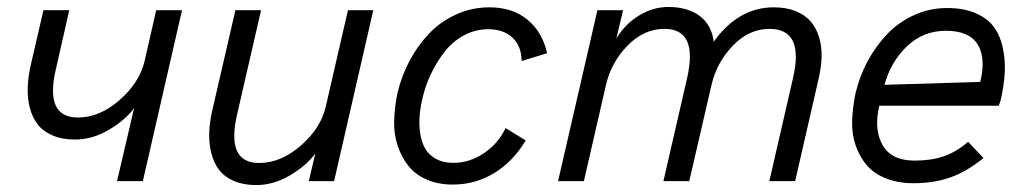

<svg xmlns="http://www.w3.org/2000/svg" viewBox="-20 -517 2922 548"><path d="M314 0 362.8 -208.5Q337.9 -174.3 290.8 -146.5Q243.7 -118.7 193.8 -118.7Q157.2 -118.7 130.1 -130.4Q103 -142.1 87.6 -161.9Q72.3 -181.6 65.2 -209Q58.1 -236.3 59.1 -267.1Q60.1 -297.9 67.9 -332L104 -487.8H177.7L140.1 -322.3Q106 -181.6 202.6 -181.6Q264.2 -181.6 321 -231.2Q377.9 -280.8 392.6 -342.3L425.8 -487.8H499.5L387.7 0Z M710.9 11.2Q674.3 11.2 647.5 -0.5Q620.6 -12.2 605.5 -32Q590.3 -51.8 583.3 -79.1Q576.2 -106.4 577.1 -137.2Q578.1 -168 585.9 -202.1L651.9 -487.8H725.1L657.2 -192.4Q624 -51.8 719.7 -51.8Q781.2 -51.8 838.4 -101.3Q895.5 -150.9 909.7 -212.4L973.1 -487.8H1045.4L933.6 0H861.3L879.9 -78.6Q854.5 -44.4 807.9 -16.6Q761.2 11.2 710.9 11.2Z M1272.5 9.8Q1230.5 9.8 1198 -4.4Q1165.5 -18.6 1146 -43Q1126.5 -67.4 1115.2 -100.6Q1104 -133.8 1105 -171.9Q1106 -210 1114.3 -251Q1126 -299.8 1148.9 -343.3Q1171.9 -386.7 1204.6 -421.1Q1237.3 -455.6 1282 -475.8Q1326.7 -496.1 1377 -496.1Q1442.9 -496.1 1485.6 -460.7Q1528.3 -425.3 1541.5 -365.2L1468.8 -342.8Q1468.3 -386.2 1442.4 -409.9Q1416.5 -433.6 1373.5 -433.6Q1336.4 -433.6 1303.7 -415.8Q1271 -397.9 1248.3 -368.4Q1225.6 -338.9 1209.7 -305.2Q1193.8 -271.5 1185.5 -235.4Q1179.2 -208.5 1177.5 -183.3Q1175.8 -158.2 1179.7 -134Q1183.6 -109.9 1194.1 -92Q1204.6 -74.2 1224.9 -63.2Q1245.1 -52.2 1273.9 -52.2Q1320.3 -52.2 1361.3 -79.8Q1402.3 -107.4 1422.9 -151.4L1480.5 -116.2Q1444.3 -55.7 1390.4 -22.9Q1336.4 9.8 1272.5 9.8Z M1572.8 0 1685.1 -487.8H1758.3L1739.3 -407.2Q1764.2 -448.7 1804.2 -472.9Q1844.2 -497.1 1887.7 -497.1Q1942.9 -497.1 1977.1 -471.4Q2011.2 -445.8 2017.1 -397.9Q2087.4 -496.1 2188.5 -496.1Q2224.6 -496.1 2251.5 -485.1Q2278.3 -474.1 2294.2 -455.3Q2310.1 -436.5 2317.9 -410.6Q2325.7 -384.8 2325 -355Q2324.2 -325.2 2316.4 -292L2249.5 0H2175.8L2243.2 -293.5Q2276.4 -434.6 2176.3 -434.6Q2117.7 -434.6 2071.5 -386.5Q2025.4 -338.4 2010.7 -274.4L1947.3 0H1873.5L1941.4 -295.4Q1972.7 -434.6 1876.5 -434.6Q1817.4 -434.6 1770.8 -386.5Q1724.1 -338.4 1709.5 -274.4L1646.5 0Z M2587.9 5.9Q2543.5 5.9 2509.3 -7.6Q2475.1 -21 2454.6 -44.7Q2434.1 -68.4 2422.6 -100.6Q2411.1 -132.8 2412.1 -170.2Q2413.1 -207.5 2421.4 -249Q2432.6 -297.9 2455.8 -341.3Q2479 -384.8 2511.7 -419.2Q2544.4 -453.6 2588.9 -473.9Q2633.3 -494.1 2683.1 -494.1Q2730.5 -494.1 2764.4 -479.5Q2798.3 -464.8 2816.4 -440.4Q2834.5 -416 2842 -381.6Q2849.6 -347.2 2847.7 -310.1Q2845.7 -272.9 2835.9 -230L2830.6 -215.3H2489.7Q2473.6 -147.5 2499 -103Q2524.4 -58.6 2590.3 -58.6Q2637.2 -58.6 2673.3 -70.8Q2709.5 -83 2743.2 -112.3L2787.1 -65.9Q2738.8 -26.9 2692.1 -10.5Q2645.5 5.9 2587.9 5.9ZM2504.4 -274.9 2777.8 -283.2Q2794.4 -351.6 2770.3 -390.4Q2746.1 -429.2 2679.7 -429.2Q2615.2 -429.2 2568.8 -385Q2522.5 -340.8 2504.4 -274.9Z"/></svg>

Font: HK Grotesk Italic
Style: Regular
Weight: 400
Italic angle: -13°
Designer: Alfredo Marco Pradil and Stefan Peev
Foundry: Hanken Design Co.
Version: Version 1.000;PS 001.000;hotconv 1.0.88;makeotf.lib2.5.64775